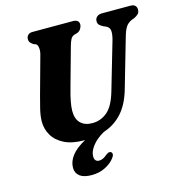

<svg xmlns="http://www.w3.org/2000/svg" viewBox="-131 -816 1090 1161"><g transform="rotate(-15 414.5 -235.5)"><path d="M545 -228.5 632.5 -528.5Q642 -563.5 639.5 -585Q637 -606.5 614.5 -616.5L602 -621.5Q582.5 -631.5 575.2 -640.2Q568 -649 568.5 -663.5Q568.5 -678.5 580 -689.2Q591.5 -700 613.5 -700H791.5Q810.5 -700 819.8 -690.5Q829 -681 829 -667Q829 -648.5 819.2 -638.8Q809.5 -629 791.5 -620.5L777 -615.5Q751.5 -604.5 738.2 -583.5Q725 -562.5 714 -522.5L627 -221.5Q602 -133 554.8 -80Q507.5 -27 438.5 -4.5Q389 23 363 57.5Q337 92 337 121Q337 156 366.5 156Q390.5 156 415 134Q424 127 430.8 124Q437.5 121 445 123.5Q452.5 126 455 135.8Q457.5 145.5 445.5 161.5Q426 189 387.5 209Q349 229 301 229Q251.5 229 226.5 210Q201.5 191 201.5 157.5Q201.5 118 229 82Q256.5 46 315.5 14Q313 14 310.5 14Q236 14 187.2 -10.2Q138.5 -34.5 114.8 -74.8Q91 -115 91.5 -163.5Q92 -197 102.2 -239.5Q112.5 -282 122 -316L188 -555.5Q194 -578 191.5 -597Q189 -616 179 -622L164 -627.5Q150 -637.5 144.5 -645Q139 -652.5 139 -666.5Q139.5 -680 149.2 -690Q159 -700 175.5 -700H430Q468.5 -700 468.5 -669Q468 -655.5 460 -642.5Q452 -629.5 436.5 -623.5L418.5 -618.5Q402.5 -613 394.8 -598.5Q387 -584 379.5 -557L312.5 -316Q298.5 -266.5 292.5 -234.2Q286.5 -202 286 -177.5Q285.5 -126 312 -99.8Q338.5 -73.5 385.5 -73.5Q438.5 -73.5 479.2 -107.8Q520 -142 545 -228.5Z"/></g></svg>

Font: Fraunces 9pt Soft
Style: Bold Italic
Weight: 700
Italic angle: -16°
Version: Version 1.000;[b76b70a41]